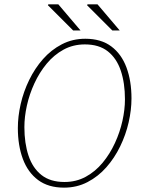

<svg xmlns="http://www.w3.org/2000/svg" viewBox="-20 -850 652 882"><path d="M274 12Q202 12 155 -23Q108 -58 85 -120Q62 -182 62 -262Q62 -315 75 -372Q88 -429 114 -482.5Q140 -536 177.5 -578.5Q215 -621 264 -646.5Q313 -672 372 -672Q444 -672 491 -637Q538 -602 561 -540Q584 -478 584 -398Q584 -345 571 -288Q558 -231 532 -177.5Q506 -124 468.5 -81.5Q431 -39 382 -13.5Q333 12 274 12ZM276 -14Q330 -14 374 -38Q418 -62 451.5 -102.5Q485 -143 508 -193Q531 -243 542.5 -295Q554 -347 554 -394Q554 -468 535 -525Q516 -582 475.5 -614Q435 -646 370 -646Q316 -646 272 -622Q228 -598 194.5 -557.5Q161 -517 138 -467Q115 -417 103.5 -365Q92 -313 92 -266Q92 -192 111 -135Q130 -78 170.5 -46Q211 -14 276 -14ZM316 -710 200 -826 202 -830H248L350 -710ZM496 -710 380 -826 382 -830H428L530 -710Z"/></svg>

Font: Source Sans 3 VF
Style: Italic
Weight: 200
Italic angle: -11°
Designer: Paul D. Hunt
Foundry: Adobe Systems Incorporated
Version: Version 3.042;hotconv 1.0.118;makeotfexe 2.5.65603